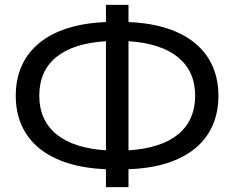

<svg xmlns="http://www.w3.org/2000/svg" viewBox="-20 -746 966 792"><path d="M417 -48V26H510V-48C746 -56 881 -166 881 -351C881 -535 745 -646 510 -655V-726H417V-655C181 -646 45 -536 45 -351C45 -167 181 -57 417 -48ZM142 -351C142 -488 238 -565 417 -576V-126C241 -137 142 -215 142 -351ZM510 -576C686 -565 785 -487 785 -352C785 -215 689 -137 510 -126Z"/></svg>

Font: Malon Grotesk Med
Style: Regular
Weight: 500
Designer: Julieta Ulanovsky
Foundry: Julieta Ulanovsky
Version: Version 7.200